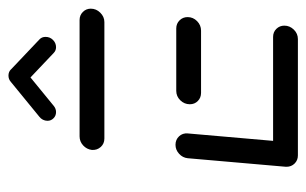

<svg xmlns="http://www.w3.org/2000/svg" viewBox="-156 -572 727 456"><g transform="rotate(-90 208.0 -343.5)"><path d="M40.4 -28.5 60.7 -261.5Q61.9 -273.7 71.3 -282.2Q80.7 -290.7 92.6 -290.7Q104.8 -290.7 112.8 -282.2Q120.7 -273.7 119.6 -261.5L99.3 -28.5ZM375.6 -32.2Q375.6 -19.3 366.1 -9.6Q356.7 0 343.7 0H67.4Q55.9 0 48.1 -7.8Q40.4 -15.6 40.4 -27Q40.4 -40 49.8 -49.4Q59.3 -58.9 72.2 -58.9H348.9Q360.4 -58.9 368 -51.1Q375.6 -43.3 375.6 -32.2ZM188.9 -256.7Q188.9 -269.6 198.3 -279.3Q207.8 -288.9 220.7 -288.9H368.9Q380.4 -288.9 388.1 -281.1Q395.9 -273.3 395.9 -261.9Q395.9 -248.9 386.3 -239.4Q376.7 -230 363.7 -230H215.9Q204.4 -230 196.7 -237.6Q188.9 -245.2 188.9 -256.7ZM80.4 -489.3Q81.9 -501.5 91.1 -510Q100.4 -518.5 112.6 -518.5H388.9Q400.4 -518.5 408.1 -510.7Q415.9 -503 415.9 -491.9Q415.9 -478.9 406.3 -469.3Q396.7 -459.6 384.1 -459.6H107.4Q95.2 -459.6 87.4 -468.3Q79.6 -477 80.4 -489.3ZM257 -687.4Q265.9 -687.4 271.7 -681.5Q277.4 -675.6 277.4 -667Q277.4 -661.5 275 -656.3Q272.6 -651.1 268.1 -647.8L185.2 -580Q178.5 -574.4 170.4 -574.4Q161.5 -574.4 155.6 -580.4Q149.6 -586.3 149.6 -594.8Q149.6 -600.4 152.2 -605.6Q154.8 -610.7 159.3 -614.1L242.2 -681.9Q248.5 -687.4 257 -687.4ZM271.5 -681.5 342.6 -614.1Q348.9 -608.5 348.9 -599.3Q348.9 -588.9 341.7 -581.7Q334.4 -574.4 324.4 -574.4Q316.3 -574.4 310.7 -580L240 -647Z"/></g></svg>

Font: 26F Galaxy Sans Medium
Style: Italic
Weight: 500
Italic angle: -5°
Designer: C₂₉H₂₅N₃O₅
Version: Version 1.200